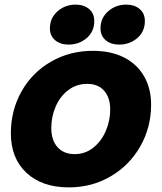

<svg xmlns="http://www.w3.org/2000/svg" viewBox="-20 -799 700 831"><path d="M27 -222Q27 -321 73 -403Q119 -485 200.5 -532Q282 -579 382 -579Q460 -579 516.5 -550.5Q573 -522 603.5 -469Q634 -416 634 -346Q634 -248 587.5 -166Q541 -84 459.5 -36Q378 12 278 12Q162 12 94.5 -51Q27 -114 27 -222ZM457 -325Q457 -376 431 -406Q405 -436 357 -436Q311 -436 275.5 -409Q240 -382 221 -338Q202 -294 202 -245Q202 -192 229 -162Q256 -132 303 -132Q349 -132 384 -160Q419 -188 438 -232.5Q457 -277 457 -325ZM196 -676Q196 -721 229 -750Q262 -779 307 -779Q343 -779 365.5 -760Q388 -741 388 -708Q388 -662 355 -634Q322 -606 277 -606Q241 -606 218.5 -625Q196 -644 196 -676ZM415 -676Q415 -721 448 -750Q481 -779 526 -779Q562 -779 584.5 -760Q607 -741 607 -708Q607 -662 574 -634Q541 -606 496 -606Q460 -606 437.5 -625Q415 -644 415 -676Z"/></svg>

Font: Open Sauce One Black Italic
Style: Regular
Weight: 900
Italic angle: -10°
Designer: Alfredo Marco Pradil
Foundry: Creative Sauce Fz LLC
Version: Version 1.477